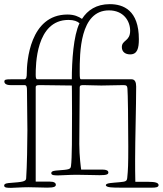

<svg xmlns="http://www.w3.org/2000/svg" viewBox="-21 -845 784 925"><path d="M635 -428C635 -449 629 -463 613 -463H371C364 -463 363 -467 363 -498C363 -589 363 -795 504 -795C574 -795 606 -744 606 -697C606 -645 566 -653 566 -618C566 -595 583 -583 606 -583C641 -583 648 -613 648 -656C648 -796 573 -825 508 -825C443 -825 401 -796 374 -754C358 -765 337 -775 304 -775C122 -775 108 -546 108 -491C108 -477 107 -463 96 -463H32C8 -463 0 -462 0 -452C0 -444 7 -435 29 -435H96C107 -435 109 -428 109 -409C109 -345 111 -281 111 -217C111 -159 109 -42 105 15C104 30 84 32 31 36C17 37 -1 38 -1 49C-1 60 15 60 33 60C48 60 81 57 117 57C147 57 182 59 206 59C240 59 248 54 248 45C248 36 239 30 219 30H151V-424C151 -431 153 -435 169 -435C179 -435 290 -433 325 -433C325 -423 326 -417 326 -300C326 -199 326 -80 321 -45C319 -29 311 -28 258 -24C244 -23 226 -22 226 -11C226 0 242 0 260 0C275 0 313 -3 349 -3C379 -3 435 -1 459 -1C493 -1 501 -5 501 -14C501 -23 492 -28 472 -28H370C369 -35 361 -93 361 -151C361 -180 363 -410 363 -424C363 -433 368 -435 381 -435C394 -435 445 -433 467 -433C488 -433 567 -435 575 -435C590 -435 592 -429 593 -418C595 -398 597 -257 597 -138C597 -54 596 -27 592 12C590 28 586 30 553 33C523 36 489 36 489 47C489 59 526 59 558 59H713C726 59 743 58 743 47C743 35 725 31 695 31H631C630 4 630 -49 630 -77C630 -170 635 -334 635 -428ZM325 -463H159C154 -463 151 -467 151 -484C151 -528 151 -749 309 -749C336 -749 352 -742 362 -733C333 -674 325 -551 325 -463Z"/></svg>

Font: Life Savers
Style: Regular
Weight: 400
Designer: Pablo Impallari, Rodrigo Fuenzalida, Brenda Gallo
Foundry: Pablo Impallari, Rodrigo Fuenzalida, Brenda Gallo
Version: Version 3.000